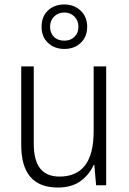

<svg xmlns="http://www.w3.org/2000/svg" viewBox="-20 -829 576 859"><path d="M455 -532V0H410L402 -91H399Q380 -48 340.5 -19Q301 10 239 10Q75 10 75 -180V-532H131V-187Q131 -111 160 -75Q189 -39 246 -39Q399 -39 399 -241V-532ZM268 -610Q224 -610 195 -637Q166 -664 166 -709Q166 -755 194.5 -782Q223 -809 268 -809Q311 -809 340.5 -781.5Q370 -754 370 -710Q370 -664 341 -637Q312 -610 268 -610ZM268 -647Q296 -647 313.5 -664.5Q331 -682 331 -709Q331 -737 313 -755Q295 -773 268 -773Q240 -773 222 -755Q204 -737 204 -709Q204 -682 221 -664.5Q238 -647 268 -647Z"/></svg>

Font: Noto Sans Myanmar UI SemiCondensed Light
Style: Regular
Weight: 300
Width: 4
Designer: Monotype Design Team
Foundry: Monotype Imaging Inc.
Version: Version 2.103; ttfautohint (v1.8.4.7-5d5b)